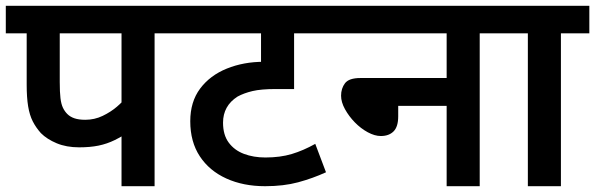

<svg xmlns="http://www.w3.org/2000/svg" viewBox="-20 -642 2052 662"><path d="M513 -527V0H399V-223L430 -191Q402 -172 375.5 -159Q349 -146 320 -140Q291 -134 253 -134Q209 -134 175.5 -148Q142 -162 121 -183Q104 -202 93 -223.5Q82 -245 77 -275.5Q72 -306 72 -350V-527H0V-622H610V-527ZM399 -527H186V-359Q186 -324 188.5 -303.5Q191 -283 197 -270.5Q203 -258 212 -249Q222 -239 237 -234Q252 -229 274 -229Q306 -229 334 -242.5Q362 -256 383 -274Q404 -292 414 -306L399 -237Z M1137 -527H994V-335H931Q880 -335 850.5 -328Q821 -321 799 -309Q774 -293 761.5 -270.5Q749 -248 749 -219Q749 -177 768.5 -150.5Q788 -124 821 -111.5Q854 -99 895 -99Q946 -99 986 -111Q1026 -123 1067 -146L1104 -48Q1058 -27 1008 -13.5Q958 0 894 0Q819 0 760.5 -26.5Q702 -53 669 -103Q636 -153 636 -224Q636 -291 670 -336.5Q704 -382 762 -405.5Q820 -429 890 -429H896L880 -425V-527H596V-622H1137Z M1123 -622H1731V-527H1634V0H1520V-277H1353V-241Q1353 -205 1337 -189Q1321 -173 1293 -173Q1272 -173 1248 -186Q1224 -199 1203.5 -220Q1183 -241 1169.5 -265.5Q1156 -290 1156 -312Q1156 -337 1169.5 -355Q1183 -373 1223 -373H1520V-527H1123Z M1914 -527V0H1800V-527H1717V-622H2012V-527Z"/></svg>

Font: Noto Sans Devanagari SemiBold
Style: Regular
Weight: 600
Version: Version 2.003